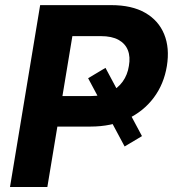

<svg xmlns="http://www.w3.org/2000/svg" viewBox="-20 -748 691 768"><path d="M401.9 -476.6 547.9 -203.6 478.5 -162.1 332.5 -435.1ZM20 0 140.6 -727.5H424.8Q507.3 -727.5 560.8 -696.8Q614.3 -666 636.7 -611.1Q659.2 -556.2 647.5 -483.9Q635.7 -411.6 595 -357.2Q554.2 -302.7 489.7 -272.2Q425.3 -241.7 341.8 -241.7H153.3L173.3 -363.8H343.8Q387.7 -363.8 419.4 -379.2Q451.2 -394.5 470.7 -421.6Q490.2 -448.7 495.6 -484.4Q502 -520.5 491.5 -547.1Q481 -573.7 454.1 -588.6Q427.2 -603.5 383.3 -603.5H269.5L169.4 0Z"/></svg>

Font: Inter 20pt
Style: Bold Italic
Weight: 700
Italic angle: -9.3988°
Version: Version 4.001;git-66647c0bb